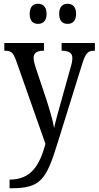

<svg xmlns="http://www.w3.org/2000/svg" viewBox="-20 -765 525 1022"><path d="M340 -638C364 -638 385 -651 385 -691C385 -731 364 -745 340 -745C315 -745 295 -731 295 -691C295 -651 315 -638 340 -638ZM182 -638C206 -638 228 -651 228 -691C228 -731 206 -745 182 -745C158 -745 138 -731 138 -691C138 -651 158 -638 182 -638ZM31 191V237H40C196 237 226 192 286 -2L416 -420C436 -485 449 -495 482 -495H485V-536H308V-495H311C347 -494 365 -484 365 -456C365 -439 361 -422 355 -403L300 -206C287 -160 276 -121 268 -83C263 -117 247 -172 228 -232L172 -399C164 -423 159 -442 159 -457C159 -480 173 -495 211 -495H214V-536H3V-495H6C40 -495 50 -485 66 -442L222 1C190 118 144 191 31 191Z"/></svg>

Font: Noto Serif Lao Condensed
Style: Regular
Weight: 400
Width: 3
Designer: Monotype Design Team
Foundry: Monotype Imaging Inc.
Version: Version 2.003